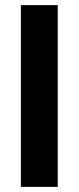

<svg xmlns="http://www.w3.org/2000/svg" viewBox="-20 -725 305 745"><path d="M61 0V-705H204V0Z"/></svg>

Font: Nunito Sans 10pt Condensed ExtraBold
Style: Regular
Weight: 800
Width: 3
Designer: Vernon Adams
Foundry: Vernon Adams
Version: Version 3.101;gftools[0.9.27]